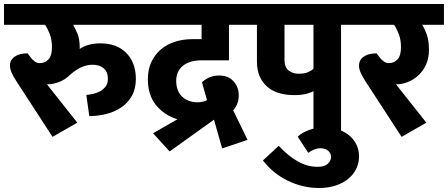

<svg xmlns="http://www.w3.org/2000/svg" viewBox="-30 -662 2242 961"><path d="M357 -48 233 23 53 -254Q36 -280 28 -298.5Q20 -317 20 -334Q20 -362 43.5 -378.5Q67 -395 108 -395L124 -374Q133 -362 144.5 -354Q156 -346 169 -346Q195 -346 212.5 -364.5Q230 -383 230 -426Q230 -464 218.5 -493Q207 -522 195 -538H-10V-642H690V-538H336Q344 -524 356.5 -496.5Q369 -469 369 -423V-417Q389 -431 415.5 -438Q442 -445 472 -445Q556 -445 603 -396Q650 -347 650 -267Q650 -217 630 -182Q610 -147 577 -124.5Q544 -102 502 -91.5Q460 -81 417 -81L402 -187Q417 -188 435.5 -192Q454 -196 470.5 -205Q487 -214 498.5 -229Q510 -244 510 -267Q510 -303 488.5 -320.5Q467 -338 434 -338Q408 -338 380.5 -327Q353 -316 321 -288Q296 -263 265.5 -251.5Q235 -240 209 -240H205Z M1165 -185Q1165 -158 1155.5 -138Q1146 -118 1137 -110L1209 38L1082 81L1041 -63L819 96L736 5L858 -65Q791 -86 750.5 -136.5Q710 -187 710 -265Q710 -314 727.5 -351.5Q745 -389 775 -414.5Q805 -440 845.5 -453Q886 -466 932 -466H979V-538H670V-642H1226V-538H1116V-360H977Q951 -360 928.5 -354Q906 -348 889 -335.5Q872 -323 862 -303.5Q852 -284 852 -258Q852 -230 860.5 -209.5Q869 -189 884 -176Q899 -163 918 -156.5Q937 -150 958 -150Q973 -150 987 -153.5Q1001 -157 1006 -161L981 -250Q995 -264 1016.5 -274Q1038 -284 1067 -284Q1113 -284 1139 -255Q1165 -226 1165 -185Z M1757 -538H1677V0H1539V-206Q1531 -200 1505.5 -193Q1480 -186 1442 -186Q1404 -186 1370.5 -195Q1337 -204 1311.5 -224.5Q1286 -245 1271 -277Q1256 -309 1256 -355V-538H1206V-642H1757ZM1394 -362Q1394 -325 1415 -309Q1436 -293 1465 -293Q1493 -293 1511 -300.5Q1529 -308 1539 -318V-538H1394Z M1460 22Q1470 12 1485 3.5Q1500 -5 1517.5 -11.5Q1535 -18 1554.5 -21.5Q1574 -25 1592 -25Q1634 -25 1666.5 -13Q1699 -1 1721.5 19Q1744 39 1755.5 65Q1767 91 1767 120Q1767 155 1752.5 184Q1738 213 1712 234Q1686 255 1649 267Q1612 279 1567 279Q1486 279 1411.5 243Q1337 207 1286 141L1365 68Q1414 120 1461.5 146.5Q1509 173 1560 173Q1594 173 1610.5 158Q1627 143 1627 123Q1627 106 1613 93Q1599 80 1573 80Q1557 80 1540 87.5Q1523 95 1513 103Z M2104 -48 1980 23 1800 -254Q1783 -280 1775 -298.5Q1767 -317 1767 -334Q1767 -362 1790.5 -378.5Q1814 -395 1855 -395L1871 -374Q1880 -362 1891.5 -354Q1903 -346 1916 -346Q1942 -346 1959.5 -364.5Q1977 -383 1977 -426Q1977 -464 1965.5 -493Q1954 -522 1942 -538H1737V-642H2192V-538H2083Q2093 -524 2105 -492.5Q2117 -461 2117 -412Q2117 -368 2101 -335.5Q2085 -303 2061 -282Q2037 -261 2009 -250.5Q1981 -240 1956 -240H1952Z"/></svg>

Font: Ek Mukta ExtraBold
Style: Regular
Weight: 800
Designer: Girish Dalvi and Yashodeep Gholap
Foundry: Ek Type
Version: Version 2.538;PS 1.002;hotconv 16.6.51;makeotf.lib2.5.65220;